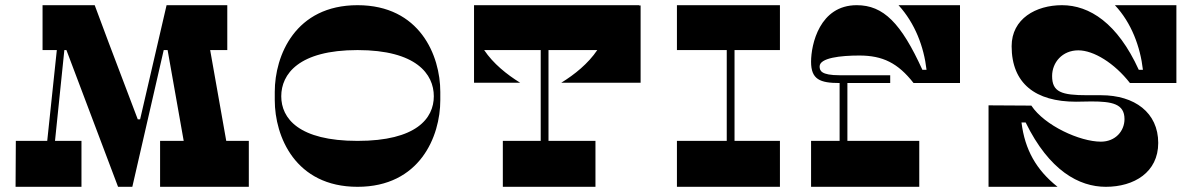

<svg xmlns="http://www.w3.org/2000/svg" viewBox="-20 -720 4624 740"><path d="M852 -177 790 -527H856V-700H622L520 -260H511L398 -558L345 -700H144V-527H199L162 -177H41L40 0H294V-177H192L228 -527H236L435 0H490L611 -527H626L688 -177H597V0H939V-177Z M1677 -366C1677 -506 1598 -700 1358 -700C1118 -700 1039 -506 1039 -366V-334C1039 -194 1118 0 1358 0C1598 0 1677 -194 1677 -334ZM1358 -177C1131 -177 1064 -264 1064 -349C1064 -434 1131 -527 1358 -527C1585 -527 1652 -434 1652 -349C1652 -264 1585 -177 1358 -177Z M2143 -401H2449V-699H2443V-700H1807V-401H1985C1933 -433 1881 -475 1846 -527H2064V-177H1918V0H2275V-177H2094V-527H2282C2247 -475 2195 -433 2143 -401Z M2986 -527V-700H2589V-527H2781V-177H2589V0H2986V-177H2811V-527Z M3292 -506C3382 -506 3441 -477 3501 -400H3680V-700H3443C3507 -630 3541 -539 3551 -451H3535C3453 -631 3385 -700 3282 -700C3139 -700 3106 -549 3106 -482C3106 -414 3140 -400 3216 -400V-177H3106V0H3523V-177H3246V-400H3411V-430H3216C3144 -430 3139 -448 3139 -464C3139 -497 3220 -506 3292 -506Z M3790 -314V0H4056C3974 -65 3930 -143 3917 -248H3933C4024 -62 4139 0 4242 0C4351 0 4444 -56 4444 -169C4444 -286 4353 -353 4224 -353H4171C4071 -353 4035 -365 4035 -427C4035 -479 4074 -526 4136 -526C4195 -526 4275 -477 4335 -400H4514V-700H4277C4341 -632 4375 -539 4385 -451H4369C4287 -631 4179 -700 4073 -700C3973 -700 3879 -648 3879 -542C3879 -398 3971 -328 4127 -328C4147 -328 4167 -329 4186 -329C4266 -329 4314 -320 4314 -261C4314 -215 4279 -174 4223 -174C4142 -174 4006 -236 3955 -313Z"/></svg>

Font: Space Cowgirl Black
Style: Regular
Weight: 900
Designer: Valery Marier
Foundry: Valery Marier
Version: Version 1.000;hotconv 1.0.109;makeotfexe 2.5.65596